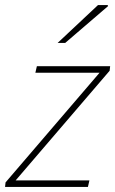

<svg xmlns="http://www.w3.org/2000/svg" viewBox="-30 -740 456 760"><path d="M-10 0 -8 -18 364 -452H110L116 -478H406L404 -460L32 -26H324L318 0ZM198 -570 358 -720H396L398 -716L228 -570Z"/></svg>

Font: Source Sans 3 VF
Style: Italic
Weight: 200
Italic angle: -11°
Designer: Paul D. Hunt
Foundry: Adobe Systems Incorporated
Version: Version 3.042;hotconv 1.0.118;makeotfexe 2.5.65603